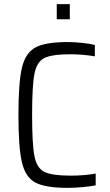

<svg xmlns="http://www.w3.org/2000/svg" viewBox="-20 -899 529 927"><path d="M69 -344Q69 -501 86 -572.5Q103 -644 151.5 -670Q200 -696 306 -696Q339 -696 376.5 -692Q414 -688 438 -682V-627Q378 -637 321 -637Q231 -637 194.5 -619Q158 -601 146.5 -543.5Q135 -486 135 -344Q135 -202 146.5 -144.5Q158 -87 194.5 -69Q231 -51 321 -51Q387 -51 442 -61V-4Q415 1 377 4.5Q339 8 306 8Q199 8 151 -17.5Q103 -43 86 -114.5Q69 -186 69 -344ZM254 -806V-879H317V-806Z"/></svg>

Font: Saira Semi Condensed Light
Style: Regular
Weight: 300
Width: 4
Designer: Hector Gatti with collaboration of the Omnibus-Type team
Foundry: Omnibus-Type
Version: Version 1.001; ttfautohint (v1.8)